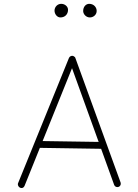

<svg xmlns="http://www.w3.org/2000/svg" viewBox="-20 -949 712 992"><path d="M83 20.5C86.4 22 89.4 22.5 91.8 22.5C98.1 22.5 103.5 18.6 106.9 11.2L186 -185.1L502.4 -180.2L569.8 6.3C573.2 15.6 582 17.6 586.4 17.6C588.9 17.6 590.8 17.1 592.8 16.6C602.1 13.2 604 4.4 604 0C604 -2.4 603.5 -4.4 603 -6.3L369.6 -648.9C368.7 -652.8 365.7 -655.8 361.3 -658.2C358.9 -659.7 356 -660.6 353.5 -660.6C349.6 -660.6 340.8 -659.2 336.4 -649.9L73.7 -3.4C72.8 -1.5 72.3 0.5 72.3 2.9C72.3 7.3 74.7 16.1 83 20.5ZM489.7 -215.8 200.2 -220.2 352.1 -596.7ZM479.5 -892.6C479.5 -912.1 463.9 -929.2 440.9 -929.2C423.8 -929.2 409.7 -914.1 409.7 -892.1C409.7 -876.5 424.3 -858.9 444.3 -858.9C462.4 -858.9 479.5 -872.6 479.5 -892.6ZM331.5 -898.4C331.5 -916 314.5 -929.2 296.4 -929.2C276.9 -929.2 261.7 -913.1 261.7 -894C261.7 -876.5 274.9 -858.9 292 -858.9C315.4 -858.9 331.5 -875 331.5 -898.4Z"/></svg>

Font: Mikhak ExtraLight
Style: Regular
Weight: 200
Designer: Amin Abedi
Version: Version 3.2